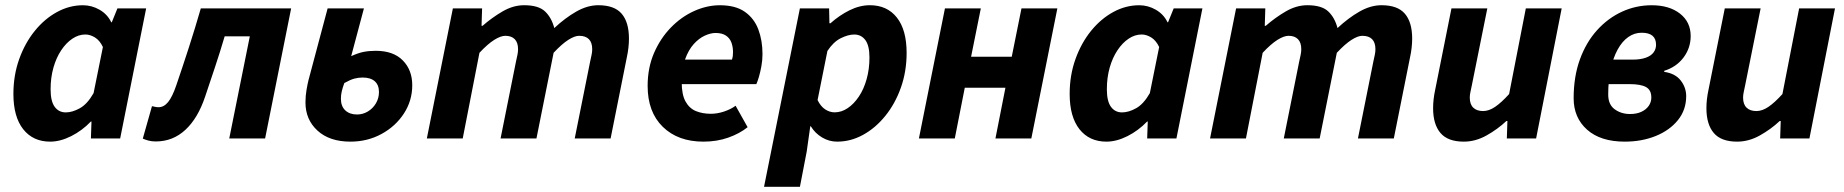

<svg xmlns="http://www.w3.org/2000/svg" viewBox="-20 -528 7032 732"><path d="M171.1 12Q106 12 68.5 -35.3Q31.1 -82.7 31.1 -169.8Q31.1 -240.8 53.1 -302.4Q75.1 -363.9 112.4 -410Q149.6 -456 197.1 -482Q244.6 -508 296.2 -508Q330 -508 359.9 -490.7Q389.8 -473.3 404.2 -443H406.2L427.7 -496H537.2L438.1 0H326.6L328.8 -64.6H326.4Q292.9 -29.8 251.3 -8.9Q209.7 12 171.1 12ZM230.8 -99.5Q256 -99.5 284.5 -115.4Q313 -131.2 336.8 -173L372.3 -348.8Q360.2 -374.1 341.9 -385.3Q323.5 -396.5 305.6 -396.5Q279.6 -396.5 255.9 -380.5Q232.1 -364.6 213.3 -336.3Q194.4 -308 183.6 -269.9Q172.9 -231.8 172.9 -187.6Q172.9 -142 188.5 -120.8Q204 -99.5 230.8 -99.5Z M574.1 11.3Q558.4 11.3 546.4 8.1Q534.5 5 524.4 0.4L559.4 -123.2Q565.1 -122.2 571.3 -120.7Q577.5 -119.2 584.4 -119.2Q604.8 -119.2 620.9 -138.9Q637 -158.6 651.8 -202Q676.8 -275.1 700.4 -348.1Q723.9 -421 745.6 -496.1H1090L990.7 0H854L932.4 -389.4H836.5Q819.1 -330.3 800.3 -273.9Q781.6 -217.5 762.2 -160.1Q734.7 -77.5 686.9 -33.1Q639 11.3 574.1 11.3Z M1316 12Q1236.5 12 1190.6 -29.9Q1144.6 -71.8 1144.6 -137.4Q1144.6 -162.4 1148.7 -186Q1152.9 -209.6 1155.9 -221.6L1229.1 -496.1H1367.5L1318.9 -313.9Q1345.6 -326.1 1366.4 -330.2Q1387.3 -334.3 1412.5 -334.3Q1479.6 -334.3 1515.6 -297.7Q1551.7 -261.1 1551.7 -203.1Q1551.7 -144 1519.8 -95.1Q1487.9 -46.2 1434.3 -17.1Q1380.6 12 1316 12ZM1341.2 -91.5Q1363.4 -91.5 1382.5 -103Q1401.6 -114.5 1413.2 -134Q1424.8 -153.5 1424.8 -177.3Q1424.8 -204 1408.8 -218.2Q1392.8 -232.4 1362.5 -232.4Q1346.4 -232.4 1331 -228.3Q1315.6 -224.2 1292.7 -211.4Q1286.2 -193.6 1283 -179.9Q1279.7 -166.2 1279.7 -151.7Q1279.7 -122.8 1296.5 -107.1Q1313.3 -91.5 1341.2 -91.5Z M1607.3 0 1706.6 -496.1H1818L1815.9 -429.7H1819.9Q1855.9 -461.2 1896.4 -484.7Q1936.8 -508.1 1978.2 -508.1Q2033.3 -508.1 2058.2 -484.2Q2083.1 -460.3 2093.2 -421Q2134.3 -459.4 2176.9 -483.8Q2219.5 -508.1 2260.9 -508.1Q2322.6 -508.1 2350.2 -475.6Q2377.9 -443.1 2377.9 -380.6Q2377.9 -364.2 2375.9 -346.4Q2374 -328.5 2369.9 -310L2307.9 0H2171.1L2229.8 -292.8Q2233.2 -308.4 2235.5 -319.3Q2237.8 -330.3 2237.8 -340.3Q2237.8 -365.9 2225.1 -378.7Q2212.5 -391.5 2187.7 -391.5Q2171.1 -391.5 2146.6 -376Q2122.1 -360.4 2090.6 -326.7L2025.2 0H1888.4L1947.1 -292.8Q1950.4 -308.4 1952.8 -319.3Q1955.1 -330.3 1955.1 -340.3Q1955.1 -365.9 1942.4 -378.7Q1929.8 -391.5 1906.6 -391.5Q1889.2 -391.5 1864.3 -376Q1839.4 -360.4 1807.9 -326.7L1744.1 0Z M2661.6 12Q2564.7 12 2506.9 -44.5Q2449.1 -100.9 2449.1 -200.5Q2449.1 -269.5 2473.4 -325.8Q2497.8 -382 2537.7 -423Q2577.6 -464 2626.5 -486Q2675.4 -508 2724.5 -508Q2784.2 -508 2819.8 -482.9Q2855.4 -457.8 2871.2 -415.7Q2887 -373.6 2887 -322Q2887 -298.3 2882.8 -275.7Q2878.7 -253.2 2873.4 -235Q2868 -216.9 2863.6 -207.3H2550.6L2561.3 -300.7H2770.6Q2773 -308.4 2773.8 -314.6Q2774.6 -320.8 2774.6 -329.1Q2774.6 -349.2 2768.5 -365.8Q2762.4 -382.4 2747.7 -392.3Q2733 -402.3 2708 -402.3Q2689.4 -402.3 2667 -392.1Q2644.6 -381.9 2624.7 -359.8Q2604.7 -337.6 2591.9 -301.9Q2579 -266.2 2579 -215.1Q2579 -167.5 2593.5 -141.2Q2608 -114.9 2633.1 -104.5Q2658.2 -94.2 2690.3 -94.2Q2714.8 -94.2 2740.6 -102.8Q2766.3 -111.5 2784.5 -124.8L2830.3 -43.1Q2799.8 -18.6 2756.5 -3.3Q2713.3 12 2661.6 12Z M2892.9 184.1 3029.6 -496.1H3141L3142.2 -439.3H3146.2Q3180.2 -469.7 3219 -488.9Q3257.9 -508.1 3296.5 -508.1Q3362 -508.1 3399.2 -461.2Q3436.5 -414.2 3436.5 -326.2Q3436.5 -255.6 3414.6 -193.9Q3392.7 -132.3 3355.2 -86.1Q3317.7 -39.8 3270.4 -13.9Q3223.2 12 3171.6 12Q3140.9 12 3114.1 -4Q3087.3 -20 3071.2 -46.6H3069.2L3055.5 50.2L3029.7 184.1ZM3162 -99.7Q3188.1 -99.7 3211.8 -115.7Q3235.6 -131.7 3254.4 -159.8Q3273.3 -187.9 3284 -226.2Q3294.8 -264.4 3294.8 -308.7Q3294.8 -354.2 3279.1 -375.3Q3263.4 -396.4 3236.8 -396.4Q3213.8 -396.4 3185.4 -382.3Q3157.1 -368.2 3134.5 -333.7L3097 -146.5Q3108.7 -122.4 3126 -111Q3143.3 -99.7 3162 -99.7Z M3483.3 0 3582.6 -496.1H3719.4L3682.3 -311.8H3837.3L3874.4 -496.1H4011.2L3911.9 0H3775.1L3813.2 -193.5H3658.2L3620.1 0Z M4198.1 12Q4133 12 4095.5 -35.3Q4058.1 -82.7 4058.1 -169.8Q4058.1 -240.8 4080.1 -302.4Q4102.1 -363.9 4139.4 -410Q4176.6 -456 4224.1 -482Q4271.6 -508 4323.2 -508Q4357 -508 4386.9 -490.7Q4416.8 -473.3 4431.2 -443H4433.2L4454.7 -496H4564.2L4465.1 0H4353.6L4355.8 -64.6H4353.4Q4319.9 -29.8 4278.3 -8.9Q4236.7 12 4198.1 12ZM4257.8 -99.5Q4283 -99.5 4311.5 -115.4Q4340 -131.2 4363.8 -173L4399.3 -348.8Q4387.2 -374.1 4368.9 -385.3Q4350.5 -396.5 4332.6 -396.5Q4306.6 -396.5 4282.9 -380.5Q4259.1 -364.6 4240.3 -336.3Q4221.4 -308 4210.6 -269.9Q4199.9 -231.8 4199.9 -187.6Q4199.9 -142 4215.5 -120.8Q4231 -99.5 4257.8 -99.5Z M4593.3 0 4692.6 -496.1H4804L4801.9 -429.7H4805.9Q4841.9 -461.2 4882.4 -484.7Q4922.8 -508.1 4964.2 -508.1Q5019.3 -508.1 5044.2 -484.2Q5069.1 -460.3 5079.2 -421Q5120.3 -459.4 5162.9 -483.8Q5205.5 -508.1 5246.9 -508.1Q5308.6 -508.1 5336.2 -475.6Q5363.9 -443.1 5363.9 -380.6Q5363.9 -364.2 5361.9 -346.4Q5360 -328.5 5355.9 -310L5293.9 0H5157.1L5215.8 -292.8Q5219.2 -308.4 5221.5 -319.3Q5223.8 -330.3 5223.8 -340.3Q5223.8 -365.9 5211.1 -378.7Q5198.5 -391.5 5173.7 -391.5Q5157.1 -391.5 5132.6 -376Q5108.1 -360.4 5076.6 -326.7L5011.2 0H4874.4L4933.1 -292.8Q4936.4 -308.4 4938.8 -319.3Q4941.1 -330.3 4941.1 -340.3Q4941.1 -365.9 4928.4 -378.7Q4915.8 -391.5 4892.6 -391.5Q4875.2 -391.5 4850.3 -376Q4825.4 -360.4 4793.9 -326.7L4730.1 0Z M5560.8 12Q5499.8 12 5471.8 -21Q5443.7 -54 5443.7 -115.4Q5443.7 -132.4 5445.7 -150Q5447.7 -167.6 5451.7 -186L5513.7 -496H5650.4L5591.5 -203.4Q5588.5 -188.6 5586 -177.2Q5583.5 -165.8 5583.5 -155.9Q5583.5 -130.5 5596.8 -117.6Q5610 -104.6 5634.3 -104.6Q5656.5 -104.6 5680.1 -120.6Q5703.8 -136.6 5733.5 -169.4L5797.2 -496H5933.9L5836.4 0H5724.8L5727 -66.6H5723Q5689.8 -35.3 5647.6 -11.7Q5605.4 12 5560.8 12Z M6174.5 12Q6082 12 6030.8 -33.6Q5979.5 -79.2 5979.5 -153.4Q5979.5 -235.8 6003.3 -301.3Q6027.1 -366.8 6068.8 -412.9Q6110.4 -458.9 6164 -483.5Q6217.5 -508 6277 -508Q6344.1 -508 6384.9 -476.1Q6425.7 -444.2 6425.7 -390.7Q6425.7 -345.2 6398.6 -308.9Q6371.5 -272.6 6324.8 -258V-254Q6366.9 -248 6387.7 -221.2Q6408.6 -194.3 6408.6 -161.4Q6408.6 -109.1 6377.1 -70.1Q6345.6 -31 6292.4 -9.5Q6239.2 12 6174.5 12ZM6194.5 -93.3Q6219.4 -93.3 6237.3 -101.5Q6255.3 -109.7 6265.5 -124Q6275.7 -138.3 6275.7 -156.2Q6275.7 -184.8 6255.6 -196Q6235.5 -207.3 6192.2 -207.3H6082.8L6100.2 -300.7H6203.8Q6234.1 -300.7 6254.1 -307.8Q6274.2 -314.8 6283.9 -327.7Q6293.7 -340.6 6293.7 -357.3Q6293.7 -403.2 6238.9 -403.2Q6211.1 -403.2 6187.8 -386.8Q6164.4 -370.4 6147.3 -339.2Q6130.2 -308 6120.8 -264.7Q6111.3 -221.4 6111.3 -167.6Q6111.3 -129.3 6136.1 -111.3Q6160.9 -93.3 6194.5 -93.3Z M6602.8 12Q6541.8 12 6513.8 -21Q6485.7 -54 6485.7 -115.4Q6485.7 -132.4 6487.7 -150Q6489.7 -167.6 6493.7 -186L6555.7 -496H6692.4L6633.5 -203.4Q6630.5 -188.6 6628 -177.2Q6625.5 -165.8 6625.5 -155.9Q6625.5 -130.5 6638.8 -117.6Q6652 -104.6 6676.3 -104.6Q6698.5 -104.6 6722.1 -120.6Q6745.8 -136.6 6775.5 -169.4L6839.2 -496H6975.9L6878.4 0H6766.8L6769 -66.6H6765Q6731.8 -35.3 6689.6 -11.7Q6647.4 12 6602.8 12Z"/></svg>

Font: Source Sans 3 VF
Style: Italic
Weight: 200
Italic angle: -11°
Designer: Paul D. Hunt
Foundry: Adobe Systems Incorporated
Version: Version 3.042;hotconv 1.0.118;makeotfexe 2.5.65603